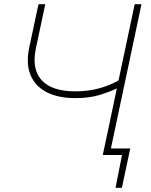

<svg xmlns="http://www.w3.org/2000/svg" viewBox="-20 -733 714 908"><path d="M466 0Q479 -61 491 -117Q502.5 -173 516.5 -238.5L532.5 -315Q501.5 -299.5 451.8 -284.2Q402 -269 336 -269Q256 -269 201.2 -296.8Q146.5 -324.5 124.5 -378Q111.5 -409 111.5 -448Q111.5 -475.5 118 -507Q120.5 -517.5 122.5 -527Q124.5 -536.5 126.5 -547Q136.5 -593 144.5 -631Q152.5 -669 162 -713H194Q184.5 -667 175.5 -625.5Q166.5 -583.5 156 -534L149.5 -503.5Q143.5 -474.5 143.5 -449.5Q143.5 -391 177 -354Q224.5 -301 336.5 -301Q396 -301 446.2 -314.5Q496.5 -328 540.5 -352.5L566 -472.5Q580.5 -539.5 592.5 -597.5Q604.5 -655 617 -713H649Q636.5 -654.5 624.5 -597Q612.5 -539.5 598 -472L548.5 -238.5Q536.5 -181.5 526 -132Q515.5 -82.5 504.5 -31H596Q591 -8 586 16Q581 40 576 63Q571 86 566.2 109Q561.5 132 556.5 155H526.5L557 0Z"/></svg>

Font: Heraclito Thin
Style: Italic
Weight: 100
Italic angle: -12°
Designer: Kostas Bartsokas (font) & Cristiano Sobral (main changes)
Foundry: Kostas Bartsokas (font) & Cristiano Sobral (main changes)
Version: Version 1.00;July 8, 2020;FontCreator 13.0.0.2655 64-bit